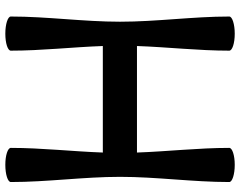

<svg xmlns="http://www.w3.org/2000/svg" viewBox="-108 -752 880 703"><g transform="rotate(-90 331.5 -400.0)"><path d="M17 -800C17 -666 36 -534 36 -400C36 -266 17 -134 17 0C17 11 45 20 80 20C115 20 142 11 142 0C142 -113 129 -225 125 -338H515C511 -225 498 -113 498 0C498 11 525 20 560 20C595 20 623 11 623 0C623 -134 604 -266 604 -400C604 -534 623 -666 623 -800C623 -811 595 -820 560 -820C525 -820 498 -811 498 -800C498 -687 511 -575 515 -463H125C129 -575 142 -687 142 -800C142 -811 115 -820 80 -820C45 -820 17 -811 17 -800Z"/></g></svg>

Font: Nupuram
Style: Bold
Weight: 700
Designer: Santhosh Thottingal (santhosh.thottingal@gmail.com)
Foundry: SMC
Version: Version 1.000